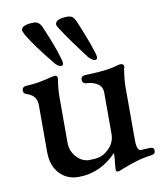

<svg xmlns="http://www.w3.org/2000/svg" viewBox="-78 -720 691 805"><g transform="rotate(-10 267.5 -318.0)"><path d="M351 11 353 -18Q356 -36 356 -51V-59Q286 14 193 14Q144 14 112.5 -20Q81 -54 81 -112V-310Q81 -332 71 -345.5Q61 -359 39 -366Q25 -370 25 -383Q25 -398 40 -400Q74 -402 97 -406Q120 -410 155 -419Q165 -421 168 -421Q180 -421 179 -407Q172 -364 172 -330V-136Q172 -100 195 -74.5Q218 -49 248 -48Q274 -48 291 -52Q308 -56 324 -69Q360 -97 360 -140V-315Q360 -341 340.5 -353.5Q321 -366 298 -367Q276 -367 276 -385Q276 -402 298 -402Q353 -404 380.5 -407.5Q408 -411 437 -419Q443 -421 448 -421Q454 -421 458 -418Q462 -415 462 -410Q462 -407 461 -404.5Q460 -402 459 -399Q457 -387 454.5 -364Q452 -341 452 -329V-98Q452 -52 470 -52L510 -54Q526 -54 526 -39Q526 -25 511 -23Q473 -18 443.5 -9Q414 0 381 13Q367 20 359 20Q351 20 351 11ZM173 -477Q105 -560 75 -611Q66 -629 66 -632Q66 -644 80.5 -650Q95 -656 120 -656Q141 -656 152 -634Q164 -607 181.5 -562.5Q199 -518 206 -491Q211 -474 211 -470Q211 -463 209 -460Q207 -457 201 -457Q195 -457 186.5 -463Q178 -469 173 -477ZM317 -477Q294 -507 265.5 -546.5Q237 -586 220 -613Q211 -625 211 -632Q211 -644 225 -650Q239 -656 262 -656Q276 -656 283.5 -650.5Q291 -645 296 -634Q307 -610 325 -563.5Q343 -517 351 -490Q356 -475 356 -470Q356 -463 354 -460Q352 -457 346 -457Q340 -457 331.5 -463Q323 -469 317 -477Z"/></g></svg>

Font: EB Garamond Medium
Style: Regular
Weight: 500
Designer: Georg Duffner and Octavio Pardo
Foundry: Georg Duffner
Version: Version 1.000